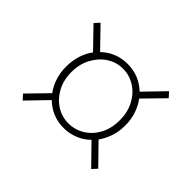

<svg xmlns="http://www.w3.org/2000/svg" viewBox="-104 -734 809 809"><g transform="rotate(45 300.0 -330.0)"><path d="M96 -98 76 -120 162 -208Q144 -232 134 -262.5Q124 -293 124 -328Q124 -365 134 -396Q144 -427 162 -451L76 -540L96 -562L182 -473Q231 -520 300 -520Q368 -520 418 -473L504 -562L524 -540L437 -451Q455 -427 465.5 -396Q476 -365 476 -328Q476 -293 465.5 -262.5Q455 -232 438 -208L524 -120L504 -98L418 -186Q395 -163 364 -150.5Q333 -138 300 -138Q231 -138 181 -186ZM300 -166Q339 -166 372 -186.5Q405 -207 424.5 -243.5Q444 -280 444 -328Q444 -376 424.5 -413Q405 -450 372 -471Q339 -492 300 -492Q261 -492 228.5 -471Q196 -450 176 -413Q156 -376 156 -328Q156 -280 176 -243.5Q196 -207 228.5 -186.5Q261 -166 300 -166Z"/></g></svg>

Font: Source Code Pro ExtraLight ExtraLight
Style: Regular
Weight: 250
Monospace: yes
Version: Version 1.018;hotconv 1.0.116;makeotfexe 2.5.65601